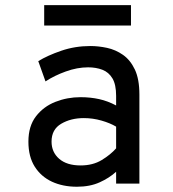

<svg xmlns="http://www.w3.org/2000/svg" viewBox="-20 -698 656 730"><path d="M272.5 12Q219 12 177.5 -7.2Q136 -26.5 112 -64.5Q88 -102.5 88 -159.5Q88 -218.5 116.8 -255.8Q145.5 -293 190.8 -310.8Q236 -328.5 286 -328.5Q324 -328.5 356.8 -321.2Q389.5 -314 421.5 -297V-333.5Q421.5 -376.5 407.5 -400Q393.5 -423.5 369.2 -432.8Q345 -442 315 -442Q273.5 -442 230 -426.2Q186.5 -410.5 153 -388.5L125.5 -465.5Q160.5 -487 212.8 -505Q265 -523 323.5 -523Q354.5 -523 387 -516Q419.5 -509 447.5 -489.5Q475.5 -470 492.8 -433.5Q510 -397 510 -338.5V0H421.5V-45Q396 -21.5 359 -4.8Q322 12 272.5 12ZM286.5 -69Q333 -69 366.8 -89.5Q400.5 -110 421.5 -134V-216.5Q399 -230 366 -239.5Q333 -249 298.5 -249Q249.5 -249 212.8 -227.5Q176 -206 176 -159.5Q176 -119.5 205 -94.2Q234 -69 286.5 -69ZM148 -601V-678.5H478V-601Z"/></svg>

Font: Overpass Mono Light Medium
Style: Regular
Weight: 500
Monospace: yes
Version: Version 4.000